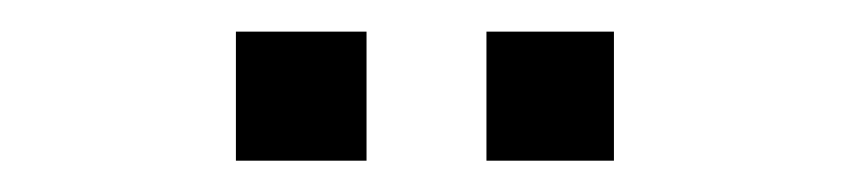

<svg xmlns="http://www.w3.org/2000/svg" viewBox="-20 -649 540 122"><path d="M129.9 -628.9H212.9V-546.9H129.9ZM289.1 -628.9H370.1V-546.9H289.1Z"/></svg>

Font: BabelStone Shapes
Style: Regular
Weight: 400
Designer: Andrew West
Foundry: BabelStone
Version: Version 15.0.0 September 13, 2022